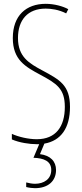

<svg xmlns="http://www.w3.org/2000/svg" viewBox="-20 -744 429 1004"><path d="M273 145C273 100 244 69 189 62L212 7C299 -8 346 -75 346 -185C346 -299 292 -327 201 -376C132 -413 74 -447 74 -545C74 -640 125 -699 219 -699C246 -699 287 -694 326 -674L337 -696C310 -711 264 -724 219 -724C117 -724 47 -663 47 -545C47 -431 113 -395 189 -354C277 -307 319 -280 319 -185C319 -82 272 -16 172 -16C129 -16 77 -28 42 -44V-15C81 2 134 10 172 10C176 10 181 10 185 10L155 81C209 83 248 98 248 145C248 192 210 217 163 217C150 217 131 214 117 210V234C132 238 151 240 163 240C231 240 273 203 273 145Z"/></svg>

Font: Noto Sans Oriya ExtCond Thin
Style: Regular
Weight: 100
Width: 2
Designer: Amélie Bonet and Sol Matas
Foundry: Google LLC
Version: Version 2.006